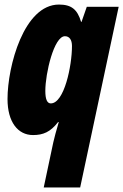

<svg xmlns="http://www.w3.org/2000/svg" viewBox="-20 -583 541 843"><path d="M214 42 172 240H332L501 -553H361L338 -487H336C320 -541 294 -563 239 -563C85 -563 13 -292 13 -148C13 -48 58 10 125 10C169 10 201 -3 235 -47H238C227 -11 218 25 214 42ZM203 -129C187 -129 179 -147 179 -184C179 -261 217 -424 265 -424C285 -424 296 -408 296 -381C296 -294 262 -129 203 -129Z"/></svg>

Font: Noto Sans ExtraCondensed Black
Style: Italic
Weight: 900
Width: 2
Italic angle: -12°
Designer: Monotype Design Team
Foundry: Monotype Imaging Inc.
Version: Version 2.013